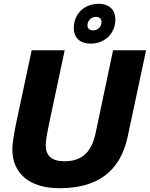

<svg xmlns="http://www.w3.org/2000/svg" viewBox="-20 -976 790 1012"><path d="M456 -746C534 -746 588 -800 588 -874C588 -926 553 -956 501 -956C423 -956 369 -902 369 -828C369 -776 404 -746 456 -746ZM471 -816C452 -816 441 -826 441 -842C441 -868 461 -887 486 -887C505 -887 515 -877 515 -860C515 -835 496 -816 471 -816ZM294 16C492 16 614 -71 653 -256L750 -711H576L483 -270C459 -160 398 -126 319 -126C253 -126 221 -156 221 -210C221 -236 229 -277 237 -316L321 -711H147L66 -331C55 -278 45 -221 45 -189C45 -63 134 16 294 16Z"/></svg>

Font: Geist ExtraBold
Style: Italic
Weight: 800
Italic angle: -12°
Designer: Basement.studio, Andrés Briganti, Mateo Zaragoza
Foundry: Basement.studio, Vercel, Andrés Briganti, Guido Ferreyra, Mateo Zaragoza
Version: Version 1.500